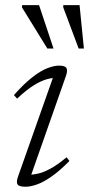

<svg xmlns="http://www.w3.org/2000/svg" viewBox="-20 -700 339 730"><path d="M48.5 -28.5 185.5 -416.5 199 -404Q181.5 -405 159 -399Q136.5 -393 108.2 -375.5Q80 -358 45 -325L33 -338.5Q72 -382.5 103.8 -407Q135.5 -431.5 160.8 -441Q186 -450.5 204.5 -450.5Q227 -450.5 232.5 -441.5Q238 -432.5 231 -412L93.5 -20.5L81.5 -36Q98.5 -34.5 120.8 -39Q143 -43.5 170.8 -58.2Q198.5 -73 233 -102L244 -88Q207 -50.5 176.2 -29Q145.5 -7.5 120.8 1.2Q96 10 77 10Q52.5 10 46.8 1.2Q41 -7.5 48.5 -28.5ZM183.5 -515.5H160L63.5 -672L64 -680.5H128.5ZM299 -515.5H279L220.5 -672V-680.5H282.5Z"/></svg>

Font: Newsreader 16pt 16pt Light
Style: Italic
Weight: 300
Italic angle: -17°
Version: Version 1.003